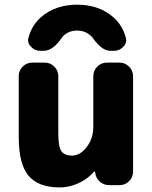

<svg xmlns="http://www.w3.org/2000/svg" viewBox="-20 -816 651 825"><path d="M172.9 -546.9Q196.3 -546.9 213.4 -529.8Q230.5 -512.7 230.5 -489.3V-244.1Q230.5 -185.5 243.7 -166.5Q256.8 -147.5 290 -147.5Q324.2 -147.5 352.5 -184.1Q380.9 -220.7 380.9 -271.5V-489.3Q380.9 -512.7 397.9 -529.8Q415 -546.9 438.5 -546.9H494.1Q517.6 -546.9 534.7 -529.8Q551.8 -512.7 551.8 -489.3V-78.1Q551.8 -54.7 534.7 -37.6Q517.6 -20.5 494.1 -20.5H449.2Q424.8 -20.5 407.7 -36.6Q390.6 -52.7 388.7 -77.1Q388.7 -78.1 386.7 -78.6Q384.8 -79.1 383.8 -78.1Q360.4 -50.8 326.2 -33.2Q282.2 -10.7 236.3 -10.7Q145.5 -10.7 103 -60.5Q60.5 -110.4 60.5 -227.5V-489.3Q60.5 -512.7 77.6 -529.8Q94.7 -546.9 118.2 -546.9ZM520.5 -654.3Q522.5 -648.4 522.5 -642.6Q522.5 -627.9 509.8 -615.2Q494.1 -597.7 469.7 -597.7H454.1Q418 -597.7 379.9 -651.4Q376 -657.2 369.1 -663.1Q345.7 -684.6 311 -684.6Q276.4 -684.6 253.9 -663.1Q248 -658.2 244.1 -651.4Q206.1 -597.7 168 -597.7H153.3Q128.9 -597.7 113.3 -615.2Q100.6 -627.9 100.6 -642.6Q100.6 -648.4 102.5 -654.3Q116.2 -707 156.2 -742.2Q217.8 -795.9 311.5 -795.9Q405.3 -795.9 466.8 -742.2Q506.8 -707 520.5 -654.3Z"/></svg>

Font: Gen Jyuu Gothic Heavy
Style: Bold
Weight: 900
Designer: [Source Han Sans]
Ryoko NISHIZUKA  (kana & ideographs); Paul D. Hunt (Latin, Greek & Cyrillic); Wenlong ZHANG  (bopomofo
Version: Version 1.002.20150607